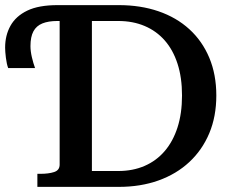

<svg xmlns="http://www.w3.org/2000/svg" viewBox="-29 -730 908 750"><path d="M196 -710H435Q520 -710 590 -686Q660 -662 710.5 -616Q761 -570 788.5 -504.5Q816 -439 816 -357Q816 -275 788.5 -209.5Q761 -144 710.5 -97Q660 -50 590 -25Q520 0 435 0H117V-51H129Q161 -51 182.5 -58Q204 -65 204 -87V-648H195Q160 -648 136.5 -638.5Q113 -629 101.5 -607.5Q90 -586 90 -550Q90 -530 95.5 -506.5Q101 -483 108 -464H3Q-3 -480 -6 -504.5Q-9 -529 -9 -544Q-9 -592 12 -629.5Q33 -667 77.5 -688.5Q122 -710 196 -710ZM433 -648H330V-62H433Q490 -62 536 -82Q582 -102 614.5 -140Q647 -178 664.5 -232.5Q682 -287 682 -357Q682 -427 664.5 -481Q647 -535 614.5 -572Q582 -609 536 -628.5Q490 -648 433 -648Z"/></svg>

Font: Roboto Serif 36pt Medium
Style: Regular
Weight: 500
Designer: Greg Gazdowicz
Foundry: Commercial Type
Version: Version 1.008